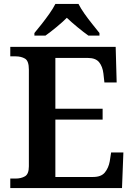

<svg xmlns="http://www.w3.org/2000/svg" viewBox="-20 -951 680 971"><path d="M32 0V-48H59Q87 -48 106.5 -59.5Q126 -71 126 -110V-599Q126 -643 106.5 -654.5Q87 -666 59 -666H32V-714H565L570 -534H508L503 -579Q499 -614 481.5 -636Q464 -658 424 -658H260V-401H499V-346H260V-56H451Q492 -56 510.5 -79Q529 -102 535 -135L542 -180H604L597 0ZM154 -784Q170 -803 190.5 -829Q211 -855 230 -882Q249 -909 260 -931H377Q388 -909 407 -882Q426 -855 447 -829Q468 -803 483 -784V-771H427Q403 -788 372 -813.5Q341 -839 318 -861Q296 -839 265 -813.5Q234 -788 210 -771H154Z"/></svg>

Font: Noto Serif Hentaigana SemiBold
Style: Regular
Weight: 600
Designer: Kazuhiro Yamada
Foundry: nipponia
Version: Version 1.000; ttfautohint (v1.8.4.7-5d5b)